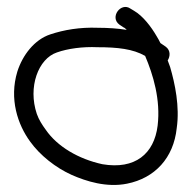

<svg xmlns="http://www.w3.org/2000/svg" viewBox="-20 -547 556 553"><path d="M67 -139C95 -100 140 -64 187 -43C228 -25 287 -6 346 -18C426 -34 480 -92 489 -178C498 -240 484 -306 470 -354L463 -373C470 -384 472 -401 458 -412L442 -423C439 -430 435 -436 431 -443C416 -469 392 -501 366 -516L356 -522C328 -542 295 -497 324 -476L336 -468C339 -467 341 -465 345 -461C320 -465 291 -467 262 -467C210 -469 164 -461 125 -448C79 -433 45 -388 30 -341C6 -262 31 -188 67 -139ZM144 -396C175 -407 218 -413 261 -411C319 -411 363 -406 398 -386C421 -332 443 -260 434 -185C424 -104 369 -58 275 -74C206 -89 145 -125 112 -173C101 -188 92 -202 86 -219C60 -296 90 -378 144 -396Z"/></svg>

Font: Stray Cat
Style: Bd
Weight: 700
Version: Version 1.0